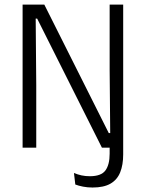

<svg xmlns="http://www.w3.org/2000/svg" viewBox="-20 -660 653 858"><path d="M81 0V-639.5H178L466 -65.5H472.5L470 -347.5V-639.5H530.5V-22.5L502 0H435.5L146 -577H139.5L142 -279V0ZM393.5 178Q371 178 350.8 174Q330.5 170 316.5 164.5L310.5 113Q327 120 344.5 123.8Q362 127.5 381.5 127.5Q432 127.5 451 101.8Q470 76 470 27V-49H530.5V30Q530.5 76.5 517.2 109.8Q504 143 474 160.5Q444 178 393.5 178Z"/></svg>

Font: Anek Latin Medium Light
Style: Regular
Weight: 300
Version: Version 1.003